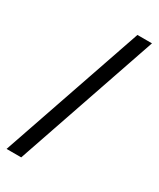

<svg xmlns="http://www.w3.org/2000/svg" viewBox="-184 -716 647 782"><g transform="rotate(30 139.0 -325.0)"><path d="M59.1 9.8H-9.8L219.7 -658.7H288.1Z"/></g></svg>

Font: Liberation Serif
Style: Bold
Weight: 700
Designer: Steve Matteson
Foundry: Ascender Corporation
Version: Version 2.1.5